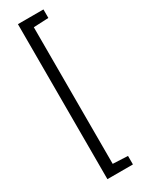

<svg xmlns="http://www.w3.org/2000/svg" viewBox="-233 -775 725 958"><g transform="rotate(-30 129.5 -296.5)"><path d="M72 150V-743H219V-694L133 -690V97L219 101V150Z"/></g></svg>

Font: Saira Condensed
Style: Regular
Weight: 400
Width: 3
Designer: Hector Gatti with collaboration of the Omnibus-Type team
Foundry: Omnibus-Type
Version: Version 1.101